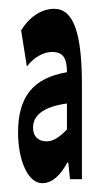

<svg xmlns="http://www.w3.org/2000/svg" viewBox="-20 -833 233 436"><path d="M76 -417C99 -417 118 -436 133 -464H135L139 -426H166V-641C166 -758 147 -813 103 -813C74 -813 46 -794 28 -764L41 -682C56 -702 78 -715 98 -715C124 -715 132 -700 132 -669C55 -656 21 -613 21 -532C21 -470 43 -417 76 -417ZM55 -543C55 -568 74 -590 132 -598V-539C116 -522 101 -512 86 -512C67 -512 55 -523 55 -543Z"/></svg>

Font: 寒蝉无机体 CompactMedium
Style: Regular
Weight: 500
Width: 3
Designer: ChillTanhei {Warren2060}; 
Source Han Sans {Ryoko NISHIZUKA 西塚涼子 (kana, bopomofo & ideographs); Paul D. Hunt (Latin, Gre
Foundry: ChillType&Adobe
Version: Version 1.000;Glyphs 3.1.1 (3135)